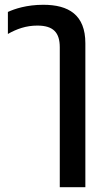

<svg xmlns="http://www.w3.org/2000/svg" viewBox="-20 -579 455 803"><path d="M161 -559C92 -559 41 -542 13 -529V-437C50 -458 89 -472 136 -472C203 -472 230 -443 230 -381V204H337V-398C337 -517 267 -559 161 -559Z"/></svg>

Font: Noto Sans Thai Medium
Style: Regular
Weight: 500
Designer: Monotype Design Team
Foundry: Monotype Imaging Inc.
Version: Version 1.901